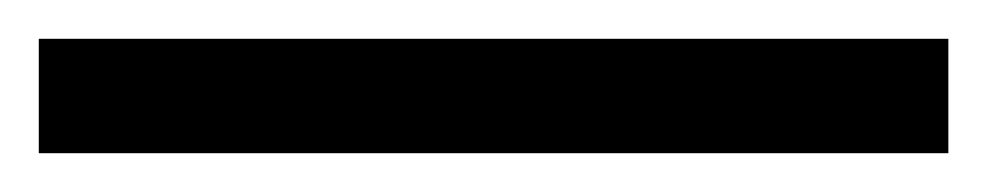

<svg xmlns="http://www.w3.org/2000/svg" viewBox="-25 -839 509 99"><path d="M-5 -760H464V-819H-5Z"/></svg>

Font: Noto Serif Ethiopic Medium
Style: Regular
Weight: 500
Designer: Monotype Design Team
Foundry: Monotype Imaging Inc.
Version: Version 2.102